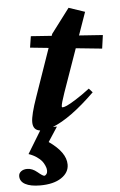

<svg xmlns="http://www.w3.org/2000/svg" viewBox="-89 -554 528 843"><g transform="rotate(-5 175.0 -132.0)"><path d="M54.2 251Q11.7 251 -11.5 238.5Q-34.7 226.1 -34.7 202.6Q-34.7 189.9 -24.2 181.9Q-13.7 173.8 2.9 173.8Q25.4 173.8 46.9 191.9Q68.8 210.4 75.7 210.4Q79.6 210.4 84.5 204.6Q89.4 198.7 89.4 189.9Q89.4 186 88.6 180.9Q87.9 175.8 83.5 165.5Q79.1 155.3 71.8 146Q64.5 136.7 49.6 126.5Q34.7 116.2 14.6 109.4L74.7 10.7Q43 6.8 43 -28.8Q43 -60.5 70.3 -137.7L143.1 -347.2L62 -355.5L69.8 -405.3L161.1 -398.9L164.1 -407.2L245.6 -515.1L316.4 -491.2L280.8 -390.1L385.3 -382.8L377 -323.7L261.7 -335.4L194.8 -145.5Q178.2 -98.1 178.2 -85.4Q178.2 -82 182.1 -82Q188 -82 200.9 -87.6Q213.9 -93.3 241.2 -110.4Q268.6 -127.4 303.2 -153.8L318.8 -136.2Q210.9 -30.8 131.8 0H149.4L107.4 64.5Q181.6 116.2 181.6 169.9Q181.6 205.6 147.2 228.3Q112.8 251 54.2 251Z"/></g></svg>

Font: Elstob 18pt ExtraBold
Style: Italic
Weight: 800
Italic angle: -20°
Designer: Peter S. Baker
Version: Version 1.015